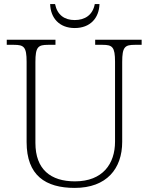

<svg xmlns="http://www.w3.org/2000/svg" viewBox="-20 -908 727 938"><path d="M345 -771C421 -771 464 -820 466 -888H443C433 -834 394 -810 345 -810C296 -810 260 -834 249 -888H225C227 -820 270 -771 345 -771ZM345 10C501 10 577 -84 577 -215V-605C577 -679 590 -689 639 -689H672V-714H445V-689H481C529 -689 542 -679 542 -606V-216C542 -108 482 -22 346 -22C228 -22 153 -80 153 -210V-605C153 -679 166 -689 215 -689H251V-714H13V-689H48C97 -689 110 -679 110 -606V-214C110 -51 202 10 345 10Z"/></svg>

Font: Noto Serif Telugu ExtraLight
Style: Regular
Weight: 200
Designer: Jelle Bosma - Monotype Design Team
Foundry: Monotype Imaging Inc.
Version: Version 2.005